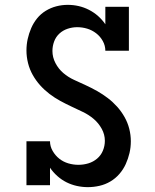

<svg xmlns="http://www.w3.org/2000/svg" viewBox="-20 -763 640 791"><path d="M342 8Q319 8 296.5 3Q274 -2 254 -12Q234 -22 216.5 -37.5Q199 -53 186 -72V0H89V-181H186Q186 -160 197 -141Q208 -122 224.5 -109Q241 -96 261.5 -90Q282 -84 303 -84Q324 -84 344 -90Q364 -96 380 -109.5Q396 -123 404 -142.5Q412 -162 412 -183Q412 -209 399 -232.5Q386 -256 366 -273Q346 -290 322 -301.5Q298 -313 274.5 -324Q251 -335 228 -347.5Q205 -360 184 -376Q163 -392 145.5 -411.5Q128 -431 115 -454Q102 -477 95.5 -503Q89 -529 89 -555Q89 -579 94 -602Q99 -625 108.5 -647Q118 -669 133 -687.5Q148 -706 168.5 -718.5Q189 -731 212 -737Q235 -743 259 -743Q282 -743 304 -738Q326 -733 346.5 -722.5Q367 -712 384 -697Q401 -682 414 -663V-735H511V-554H414Q414 -575 403.5 -594Q393 -613 376 -626Q359 -639 339 -645Q319 -651 298 -651Q278 -651 258.5 -644.5Q239 -638 224.5 -624.5Q210 -611 203 -592Q196 -573 196 -553Q196 -527 208.5 -503Q221 -479 241 -462Q261 -445 285 -434Q309 -423 333 -412Q357 -401 380 -388Q403 -375 424 -359Q445 -343 462.5 -323.5Q480 -304 493 -281Q506 -258 512.5 -232.5Q519 -207 519 -181Q519 -156 513.5 -132.5Q508 -109 498 -87Q488 -65 472 -46.5Q456 -28 435 -15.5Q414 -3 390 2.5Q366 8 342 8Z"/></svg>

Font: Iosevka Etoile Semibold
Style: Regular
Weight: 600
Designer: Belleve Invis
Foundry: Belleve Invis
Version: Version 22.1.2; ttfautohint (v1.8.4)